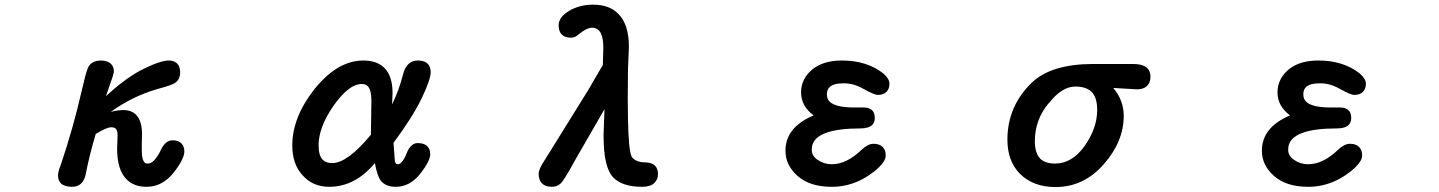

<svg xmlns="http://www.w3.org/2000/svg" viewBox="-20 -752 6040 806"><path d="M282.2 32.2Q251 32.2 235.4 17.6Q223.6 4.9 223.6 -14.6Q223.6 -32.2 234.4 -57.6Q288.1 -216.8 322.3 -368.2Q338.9 -441.4 348.6 -465.8Q352.5 -475.6 358.4 -481.4Q375 -498 402.3 -498Q431.6 -498 446.3 -483.4Q458 -471.7 458 -451.2V-450.2L453.1 -430.7L424.8 -348.6Q499 -417 567.4 -455.1Q567.4 -455.1 567.4 -455.1Q650.4 -498 688.5 -498Q710.9 -498 723.6 -485.4Q736.3 -472.7 736.3 -448.2Q736.3 -418 713.9 -403.3Q701.2 -394.5 639.6 -377.9Q533.2 -346.7 445.3 -282.2Q460 -286.1 472.7 -288.1Q491.2 -290 494.1 -290Q497.1 -290 497.1 -290Q531.2 -290 550.8 -270.5Q576.2 -245.1 576.2 -188.5L575.2 -149.4V-121.1Q575.2 -100.6 578.1 -87.9Q583 -70.3 591.8 -66.4Q594.7 -65.4 600.6 -65.4Q621.1 -65.4 641.6 -97.7Q648.4 -107.4 655.3 -123Q674.8 -163.1 704.1 -163.1Q728.5 -163.1 741.2 -150.4Q753.9 -137.7 753.9 -116.2Q753.9 -85 709 -27.3Q661.1 32.2 595.7 32.2Q542 32.2 511.7 1Q471.7 -38.1 471.7 -127.9Q471.7 -127.9 473.6 -183.6Q473.6 -204.1 465.8 -211.9Q460 -217.8 447.3 -217.8Q427.7 -217.8 381.8 -189.5Q355.5 -101.6 339.8 -20.5Q335 3.9 320.8 18.1Q306.6 32.2 282.2 32.2Z M1553.7 -67.4Q1470.7 32.2 1362.3 32.2Q1292 32.2 1249 -17.6Q1207 -63.5 1207 -141.6Q1207 -259.8 1300.8 -378.9Q1397.5 -498 1504.9 -498Q1562.5 -498 1593.8 -466.8Q1627.9 -432.6 1627.9 -361.3Q1627.9 -361.3 1626 -313.5Q1655.3 -374 1671.9 -439.5Q1682.6 -482.4 1711.9 -494.1Q1721.7 -498 1733.4 -498Q1781.2 -498 1787.1 -460Q1788.1 -455.1 1788.1 -450.2Q1788.1 -418 1749 -336.9Q1709 -255.9 1631.8 -152.3L1637.7 -75.2Q1639.6 -68.4 1642.1 -65.4Q1644.5 -62.5 1650.9 -62.5Q1657.2 -62.5 1665 -70.3Q1676.8 -82 1687.5 -109.4Q1694.3 -127.9 1706.1 -139.6Q1717.8 -151.4 1732.4 -151.4Q1773.4 -151.4 1783.2 -123Q1786.1 -114.3 1786.1 -104.5Q1786.1 -76.2 1744.1 -22.5Q1700.2 32.2 1641.6 32.2Q1598.6 32.2 1578.1 5.9Q1563.5 -13.7 1553.7 -67.4ZM1523.4 -390.6Q1514.6 -399.4 1498 -399.4Q1481.4 -399.4 1461.9 -389.6Q1423.8 -369.1 1381.8 -310.5Q1317.4 -218.8 1317.4 -141.6Q1317.4 -98.6 1335 -81.1Q1348.6 -67.4 1375 -67.4Q1438.5 -67.4 1537.1 -186.5L1539.1 -329.1Q1539.1 -375 1523.4 -390.6Z M2241.2 -22.5Q2241.2 -43 2268.6 -83L2448.2 -372.1L2510.7 -479.5L2512.7 -550.8Q2512.7 -621.1 2481.4 -632.8Q2474.6 -635.7 2465.8 -635.7Q2442.4 -635.7 2406.2 -605.5Q2393.6 -593.8 2377 -593.8Q2351.6 -593.8 2338.4 -606.9Q2325.2 -620.1 2325.2 -645.5Q2325.2 -680.7 2370.1 -707Q2413.1 -732.4 2469.7 -732.4Q2538.1 -732.4 2575.2 -694.3Q2620.1 -650.4 2620.1 -554.7Q2620.1 -554.7 2616.2 -460.9L2615.2 -338.9L2616.2 -255.9Q2618.2 -122.1 2631.8 -93.8Q2648.4 -70.3 2690.4 -70.3Q2716.8 -69.3 2729.5 -56.6Q2742.2 -43.9 2742.2 -21.5Q2742.2 1 2727.5 15.6Q2710.9 32.2 2675.8 32.2Q2590.8 32.2 2552.7 -8.8Q2535.2 -27.3 2524.4 -69.3Q2513.7 -111.3 2513.7 -186.5Q2513.7 -186.5 2517.6 -293.9L2398.4 -86.9Q2363.3 -23.4 2351.6 -5.9Q2337.9 15.6 2332 19.5Q2318.4 32.2 2296.9 32.2Q2269.5 32.2 2255.4 18.1Q2241.2 3.9 2241.2 -22.5Z M3395.5 -267.6Q3342.8 -306.6 3342.8 -364.3Q3342.8 -421.9 3391.6 -461.9Q3437.5 -498 3514.6 -498Q3619.1 -498 3688.5 -443.4Q3713.9 -420.9 3713.9 -400.4Q3713.9 -378.9 3701.2 -366.2Q3688.5 -353.5 3664.1 -353.5Q3651.4 -353.5 3606.4 -377.9Q3584 -390.6 3564 -396.5Q3543.9 -402.3 3520.5 -402.3Q3478.5 -402.3 3461.9 -385.7Q3451.2 -375 3451.2 -356Q3451.2 -336.9 3462.9 -325.2Q3474.6 -313.5 3500.5 -307.1Q3526.4 -300.8 3565.4 -300.8H3605.5Q3634.8 -300.8 3646.5 -282.2Q3652.3 -271.5 3652.3 -255.4Q3652.3 -239.3 3641.6 -227.5Q3626 -212.9 3592.8 -212.9Q3402.3 -212.9 3388.7 -136.7Q3387.7 -129.9 3387.7 -123Q3387.7 -97.7 3412.1 -81.1Q3438.5 -62.5 3471.7 -62.5Q3534.2 -62.5 3597.7 -124Q3624 -148.4 3646.5 -148.4Q3671.9 -148.4 3685.1 -135.3Q3698.2 -122.1 3698.2 -99.6Q3698.2 -78.1 3671.9 -51.8Q3654.3 -34.2 3628.9 -17.1Q3603.5 0 3578.1 10.7Q3527.3 32.2 3471.7 32.2Q3379.9 32.2 3329.1 -12.7Q3277.3 -57.6 3277.3 -119.1Q3277.3 -217.8 3395.5 -267.6Z M4209 -166Q4209 -305.7 4311.5 -405.3Q4392.6 -482.4 4565.4 -483.4H4736.3Q4801.8 -483.4 4808.6 -441.4Q4809.6 -436.5 4809.6 -431.6Q4809.6 -426.8 4809.1 -422.4Q4808.6 -418 4807.6 -413.6Q4806.6 -409.2 4804.7 -405.3Q4792 -377 4752.9 -377Q4752 -377 4653.3 -382.8Q4697.3 -331.1 4697.3 -265.6Q4697.3 -158.2 4614.3 -63.5Q4530.3 33.2 4411.1 33.2Q4317.4 33.2 4261.7 -22.5Q4209 -75.2 4209 -166ZM4585.9 -290Q4585.9 -342.8 4563 -365.7Q4540 -388.7 4494.1 -388.7Q4437.5 -388.7 4382.8 -318.4Q4382.8 -318.4 4381.8 -318.4Q4324.2 -249 4324.2 -159.2Q4324.2 -109.4 4346.7 -85.9Q4368.2 -65.4 4409.2 -65.4Q4479.5 -65.4 4532.2 -137.7Q4585.9 -213.9 4585.9 -290Z M5395.5 -267.6Q5342.8 -306.6 5342.8 -364.3Q5342.8 -421.9 5391.6 -461.9Q5437.5 -498 5514.6 -498Q5619.1 -498 5688.5 -443.4Q5713.9 -420.9 5713.9 -400.4Q5713.9 -378.9 5701.2 -366.2Q5688.5 -353.5 5664.1 -353.5Q5651.4 -353.5 5606.4 -377.9Q5584 -390.6 5564 -396.5Q5543.9 -402.3 5520.5 -402.3Q5478.5 -402.3 5461.9 -385.7Q5451.2 -375 5451.2 -356Q5451.2 -336.9 5462.9 -325.2Q5474.6 -313.5 5500.5 -307.1Q5526.4 -300.8 5565.4 -300.8H5605.5Q5634.8 -300.8 5646.5 -282.2Q5652.3 -271.5 5652.3 -255.4Q5652.3 -239.3 5641.6 -227.5Q5626 -212.9 5592.8 -212.9Q5402.3 -212.9 5388.7 -136.7Q5387.7 -129.9 5387.7 -123Q5387.7 -97.7 5412.1 -81.1Q5438.5 -62.5 5471.7 -62.5Q5534.2 -62.5 5597.7 -124Q5624 -148.4 5646.5 -148.4Q5671.9 -148.4 5685.1 -135.3Q5698.2 -122.1 5698.2 -99.6Q5698.2 -78.1 5671.9 -51.8Q5654.3 -34.2 5628.9 -17.1Q5603.5 0 5578.1 10.7Q5527.3 32.2 5471.7 32.2Q5379.9 32.2 5329.1 -12.7Q5277.3 -57.6 5277.3 -119.1Q5277.3 -217.8 5395.5 -267.6Z"/></svg>

Font: FakePearl
Style: SemiBold
Weight: 400
Version: Version 1.2